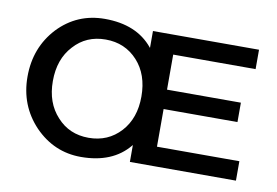

<svg xmlns="http://www.w3.org/2000/svg" viewBox="-65 -660 1127 780"><g transform="rotate(10 498.5 -270.5)"><path d="M309.6 14.6C396.8 14.6 462.9 -12.7 507.8 -67.4C508.5 -68.2 509.1 -69 509.8 -69.8V0H607.4H947.3V-80.1H607.4V-235.4H912.1V-315.4H607.4V-460H947.3V-540H607.4H509.8V-470.2C509.1 -471 508.5 -471.8 507.8 -472.7C462.9 -527.3 396.8 -554.7 309.6 -554.7C233.4 -554.7 169.3 -527.3 117.2 -472.7C65.8 -417.3 40 -349.6 40 -269.5C40 -190.1 66.4 -122.7 119.1 -67.4C172.5 -12.7 236 14.6 309.6 14.6ZM509.8 -269.5C509.8 -209.6 492.8 -161.1 459 -124C424.5 -86.3 380.5 -67.4 327.1 -67.4C273.8 -67.4 230.1 -86.3 196.3 -124C161.8 -161.1 144.5 -209.6 144.5 -269.5C144.5 -330.1 161.8 -378.9 196.3 -416C230.1 -453.8 273.8 -472.7 327.1 -472.7C380.5 -472.7 424.5 -453.8 459 -416C492.8 -378.9 509.8 -330.1 509.8 -269.5Z"/></g></svg>

Font: Helmet
Style: Regular
Weight: 400
Designer: Carl Enlund
Version: 1.0